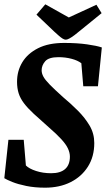

<svg xmlns="http://www.w3.org/2000/svg" viewBox="-20 -859 492 890"><path d="M189 11Q141 11 102 3Q63 -5 37 -15.5Q11 -26 0 -33L19 -211H90L100 -92Q115 -77 147 -66.5Q179 -56 217 -56Q260 -56 282 -75.5Q304 -95 304 -133Q304 -151 295 -170.5Q286 -190 264 -214Q242 -238 205 -270Q164 -306 136 -332Q108 -358 91 -380.5Q74 -403 66.5 -426.5Q59 -450 59 -480Q59 -530 83.5 -570.5Q108 -611 156.5 -635.5Q205 -660 277 -660Q337 -660 383 -653.5Q429 -647 452 -639L434 -459H366L357 -566Q340 -579 311.5 -586.5Q283 -594 251 -594Q206 -594 189.5 -575Q173 -556 173 -533Q173 -519 181 -504Q189 -489 210.5 -467Q232 -445 272 -409Q308 -379 341 -346Q374 -313 395.5 -276.5Q417 -240 417 -196Q417 -133 387.5 -86.5Q358 -40 307 -14.5Q256 11 189 11ZM285 -675Q278 -675 269.5 -680.5Q261 -686 251.5 -694.5Q242 -703 232 -712L149 -791L190 -839L299 -778L427 -837L451 -798L360 -724Q341 -708 326.5 -697Q312 -686 301.5 -680.5Q291 -675 285 -675Z"/></svg>

Font: Faustina Light
Style: Bold Italic
Weight: 700
Italic angle: -8°
Version: Version 1.200